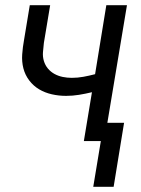

<svg xmlns="http://www.w3.org/2000/svg" viewBox="-20 -540 540 735"><path d="M337 175 366 0H301L332 -187Q307 -181 282.5 -177Q258 -173 233 -173Q205 -173 178.5 -179Q152 -185 130 -198Q108 -211 92 -232Q76 -253 69.5 -278.5Q63 -304 65 -332Q67 -360 72 -387L94 -520H172L148 -376Q146 -358 144.5 -340.5Q143 -323 148 -306.5Q153 -290 163.5 -277.5Q174 -265 188.5 -257Q203 -249 220 -245.5Q237 -242 255 -242Q277 -242 299 -246Q321 -250 344 -256L387 -520H466L391 -70H455L415 175Z"/></svg>

Font: Iosevka SS04 Oblique
Style: Regular
Weight: 400
Italic angle: -9°
Monospace: yes
Designer: Belleve Invis
Foundry: Belleve Invis
Version: Version 19.0.0; ttfautohint (v1.8.4)